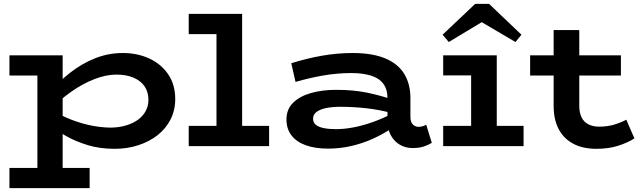

<svg xmlns="http://www.w3.org/2000/svg" viewBox="-20 -758 3330 996"><path d="M575 14Q498 14 435.5 -5Q373 -24 323.5 -52Q274 -80 236 -105V-195Q276 -169 327.5 -146.5Q379 -124 436.5 -110.5Q494 -97 551 -96Q596 -96 633 -107Q670 -118 696 -137Q722 -156 736 -182.5Q750 -209 750 -240Q750 -281 730 -310Q710 -339 673 -355Q636 -371 583 -371Q530 -371 469.5 -347.5Q409 -324 348.5 -281.5Q288 -239 234 -181V-275Q284 -334 344 -381Q404 -428 473 -455.5Q542 -483 617 -483Q693 -483 754.5 -454.5Q816 -426 852.5 -372.5Q889 -319 889 -244Q889 -186 864.5 -138Q840 -90 797 -56.5Q754 -23 697 -4.5Q640 14 575 14ZM29 218V113H445V218ZM174 188V-471H305V188ZM29 -366V-471H297V-366Z M1103 -33V-686H1236V-33ZM959 0V-105H1376V0ZM959 -581V-686H1227V-581Z M2120 10Q2084 10 2054.5 -7Q2025 -24 2007.5 -56Q1990 -88 1990 -131V-249Q1990 -295 1968 -324Q1946 -353 1904 -366Q1862 -379 1802 -379Q1730 -379 1657.5 -366.5Q1585 -354 1513 -333L1491 -430Q1571 -455 1650 -469Q1729 -483 1810 -483Q1911 -483 1977.5 -455.5Q2044 -428 2076.5 -375.5Q2109 -323 2109 -249V-153Q2109 -124 2122 -112Q2135 -100 2151 -100Q2164 -100 2174 -103.5Q2184 -107 2191 -111L2220 -17Q2204 -7 2180 1.5Q2156 10 2120 10ZM1682 13Q1616 13 1567.5 -4Q1519 -21 1492.5 -55Q1466 -89 1466 -138Q1466 -191 1500.5 -225Q1535 -259 1593.5 -275.5Q1652 -292 1723 -292Q1814 -292 1886 -277Q1958 -262 2019 -240V-170Q1947 -189 1880 -196.5Q1813 -204 1745 -204Q1701 -204 1669.5 -197Q1638 -190 1621 -176.5Q1604 -163 1604 -142Q1604 -123 1618 -111Q1632 -99 1659.5 -93.5Q1687 -88 1723 -88Q1764 -88 1812.5 -97Q1861 -106 1914.5 -125Q1968 -144 2019 -171L2017 -96Q1971 -64 1916 -39Q1861 -14 1802 -0.5Q1743 13 1682 13Z M2424 -33V-471H2557V-33ZM2279 0V-105H2696V0ZM2279 -367V-471H2521V-367ZM2308 -540 2276 -578 2445 -738H2517L2685 -578L2654 -540L2479 -643Z M3074 14Q3003 14 2953.5 -12.5Q2904 -39 2878 -88.5Q2852 -138 2852 -209V-602H2985V-209Q2985 -174 2996.5 -150Q3008 -126 3031.5 -113.5Q3055 -101 3088 -101Q3131 -101 3166 -111.5Q3201 -122 3229 -137L3271 -40Q3237 -18 3187 -2Q3137 14 3074 14ZM2730 -366V-471H3201V-366Z"/></svg>

Font: BioRhyme SemiExpanded
Style: Bold
Weight: 700
Width: 6
Designer: Aoife Mooney
Foundry: Aoife Mooney Type
Version: Version 1.600;gftools[0.9.33]